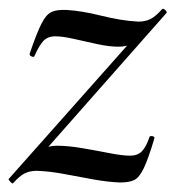

<svg xmlns="http://www.w3.org/2000/svg" viewBox="-29 -417 406 444"><path d="M1 7Q-1 8 -5.5 3Q-10 -2 -9 -3L308 -360L302 -349Q289 -326 277.5 -317.5Q266 -309 245 -309Q224 -309 196 -315Q168 -321 142 -327Q116 -333 99 -333Q81 -333 71 -322Q61 -311 51 -288Q50 -284 44 -286.5Q38 -289 40 -294Q56 -341 67 -362.5Q78 -384 90.5 -389.5Q103 -395 125 -394Q160 -392 206 -380.5Q252 -369 291 -367Q307 -367 319 -373Q331 -379 346 -396Q349 -398 353.5 -393.5Q358 -389 356 -387L40 -29L41 -40Q54 -63 68 -71.5Q82 -80 103 -80Q128 -80 160.5 -74.5Q193 -69 223.5 -63Q254 -57 272 -57Q289 -57 299 -67Q309 -77 317 -101Q319 -103 324 -102Q329 -101 328 -97Q314 -50 303.5 -28Q293 -6 281 -0.5Q269 5 249 5Q221 4 187.5 -2Q154 -8 120 -14.5Q86 -21 56 -22Q40 -22 28 -16Q16 -10 1 7Z"/></svg>

Font: Cormorant Light Medium
Style: Italic
Weight: 500
Italic angle: -10°
Version: Version 4.000